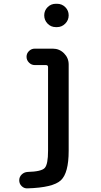

<svg xmlns="http://www.w3.org/2000/svg" viewBox="-20 -780 540 1028"><path d="M285.2 -759.8Q311.5 -759.8 329.6 -741.7Q347.7 -723.6 347.7 -697.8Q347.7 -671.9 329.1 -653.3Q310.5 -634.8 285.2 -634.8H279.3Q252.9 -634.8 234.9 -653.3Q216.8 -671.9 216.8 -697.8Q216.8 -723.6 234.9 -741.7Q252.9 -759.8 279.3 -759.8ZM127 228.5Q109.4 229.5 96.2 216.8Q83 204.1 83 185.5Q83 167 96.2 154.3Q109.4 141.6 127.9 140.6Q202.1 138.7 219.7 119.1Q237.3 99.6 237.3 27.3V-420.9Q237.3 -431.6 225.6 -431.6H166Q148.4 -431.6 135.3 -444.8Q122.1 -458 122.1 -476.1Q122.1 -494.1 135.3 -506.8Q148.4 -519.5 166 -519.5H262.7Q297.9 -519.5 322.8 -494.6Q347.7 -469.7 347.7 -434.6V27.3Q347.7 146.5 305.7 185.5Q263.7 224.6 127 228.5Z"/></svg>

Font: Rounded-X Mgen+ 2m medium
Style: Regular
Weight: 500
Designer: [Source Han Sans]
Ryoko NISHIZUKA  (kana & ideographs); Paul D. Hunt (Latin, Greek & Cyrillic); Wenlong ZHANG  (bopomofo
Version: Version 1.059.20150602